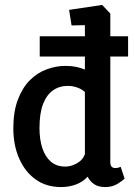

<svg xmlns="http://www.w3.org/2000/svg" viewBox="-20 -754 548 778"><path d="M141 -607H499V-525H141ZM227 4Q168 4 125 -26.5Q82 -57 58 -111Q34 -165 34 -234Q34 -302 52.5 -350.5Q71 -399 101 -429Q131 -459 169 -473Q207 -487 245 -487Q269 -487 288.5 -483Q308 -479 324 -472V-652L270 -651L260 -714L394 -734L427 -699V-97Q427 -84 432.5 -78.5Q438 -73 447 -73Q454 -73 460.5 -75Q467 -77 469 -78L485 -30Q477 -22 456 -9Q435 4 407 4Q378 4 361 -8Q344 -20 335 -38Q316 -17 288 -6.5Q260 4 227 4ZM245 -79Q268 -79 292 -92.5Q316 -106 324 -129V-381Q313 -392 294 -399Q275 -406 255 -406Q221 -406 195 -388Q169 -370 154.5 -332.5Q140 -295 140 -235Q140 -189 151.5 -154Q163 -119 186 -99Q209 -79 245 -79Z"/></svg>

Font: Kreon Medium
Style: Regular
Weight: 500
Version: Version 2.002